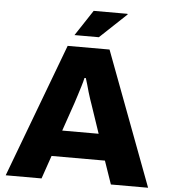

<svg xmlns="http://www.w3.org/2000/svg" viewBox="-58 -930 863 982"><g transform="rotate(5 373.0 -438.5)"><path d="M8 0 266 -687H481L739 0H548L507 -119H233L192 0ZM276 -253H463L414 -398Q410 -409 404.5 -425.5Q399 -442 393.5 -460.5Q388 -479 383 -498Q378 -517 373 -531H366Q362 -512 354.5 -488Q347 -464 339.5 -440Q332 -416 326 -398ZM296 -745 383 -877H556L558 -874L421 -745Z"/></g></svg>

Font: Archivo SemiBold ExtraBold
Style: Regular
Weight: 800
Version: Version 2.001